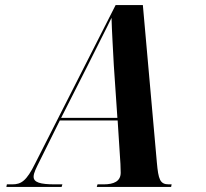

<svg xmlns="http://www.w3.org/2000/svg" viewBox="-20 -734 810 754"><path d="M5 0H222L225 -10H196C137 -10 112 -18 112 -40C112 -55 122 -74 136 -102L215 -261H442L453 -90C453 -78 454 -66 454 -56C454 -22 427 -10 387 -10H363L360 0H652L654 -10H643C608 -10 602 -30 596 -96L541 -714H434L118 -92C84 -23 63 -10 28 -10H7ZM323 -474C365 -559 396 -618 418 -664C419 -617 424 -536 427 -477L441 -271H220Z"/></svg>

Font: Noto Serif Display Condensed
Style: Bold Italic
Weight: 700
Width: 3
Italic angle: -12°
Designer: Monotype Design Team
Foundry: Monotype Imaging Inc.
Version: Version 2.009